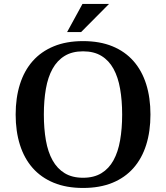

<svg xmlns="http://www.w3.org/2000/svg" viewBox="-20 -933 834 964"><path d="M58.6 -357.9Q58.6 -441.9 80.1 -510Q101.6 -578.1 144 -626.2Q186.5 -674.3 249.8 -700.4Q313 -726.6 397 -726.6Q481 -726.6 544.2 -700.7Q607.4 -674.8 649.9 -626.7Q692.4 -578.6 713.9 -510.5Q735.4 -442.4 735.4 -357.9Q735.4 -273.4 713.9 -205.3Q692.4 -137.2 649.9 -89.1Q607.4 -41 544.2 -15.1Q481 10.7 397 10.7Q313 10.7 249.8 -15.4Q186.5 -41.5 144 -89.6Q101.6 -137.7 80.1 -205.8Q58.6 -273.9 58.6 -357.9ZM200.2 -357.9Q200.2 -287.1 210.4 -228.5Q220.7 -169.9 243.9 -128.2Q267.1 -86.4 304.7 -63.5Q342.3 -40.5 397 -40.5Q451.7 -40.5 489.3 -63.5Q526.9 -86.4 549.8 -128.2Q572.8 -169.9 583 -228.5Q593.3 -287.1 593.3 -357.9Q593.3 -428.7 583 -487.3Q572.8 -545.9 549.8 -587.6Q526.9 -629.4 489.3 -652.3Q451.7 -675.3 397 -675.3Q342.3 -675.3 304.7 -652.3Q267.1 -629.4 243.9 -587.6Q220.7 -545.9 210.4 -487.3Q200.2 -428.7 200.2 -357.9ZM394 -913.1H527.3L387.2 -772H316.9Z"/></svg>

Font: Arian AMU Serif
Style: Bold
Weight: 700
Designer: Ruben Hakobyan (Tarumian)
Foundry: Ruben Hakobyan (Tarumian)
Version: Version 1.002